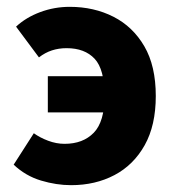

<svg xmlns="http://www.w3.org/2000/svg" viewBox="-20 -530 510 562"><path d="M188 12Q145 12 100 -1.5Q55 -15 20 -48L79 -140Q97 -127 121 -118Q145 -109 169 -109Q223 -109 254.5 -141.5Q286 -174 286 -249Q286 -327 257 -358Q228 -389 175 -389Q152 -389 132 -382.5Q112 -376 94 -362L27 -452Q56 -479 97.5 -494.5Q139 -510 184 -510Q255 -510 312 -481Q369 -452 402.5 -394.5Q436 -337 436 -249Q436 -163 403.5 -105Q371 -47 315 -17.5Q259 12 188 12ZM120 -201V-307H375V-201Z"/></svg>

Font: Source Sans 3 ExtraBold
Style: Regular
Weight: 800
Designer: Paul D. Hunt
Foundry: Adobe
Version: Version 3.052;hotconv 1.1.0;makeotfexe 2.6.0